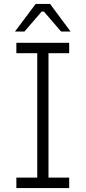

<svg xmlns="http://www.w3.org/2000/svg" viewBox="-20 -954 434 974"><path d="M56 -794 161 -934H234L338 -794H290L203 -895H191L104 -794ZM63 0V-53H169V-684H63V-737H331V-684H226V-53H331V0Z"/></svg>

Font: Tomorrow Light
Style: Regular
Weight: 300
Designer: Tony de Marco, Monica Rizzolli
Foundry: Just in Type
Version: Version 2.002